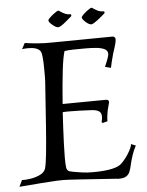

<svg xmlns="http://www.w3.org/2000/svg" viewBox="-56 -860 704 917"><g transform="rotate(-5 295.5 -401.5)"><path d="M479 11Q476 11 472.5 11Q469 11 465 10Q353 2 290 -2Q227 -6 213 -6Q198 -6 184 -5.5Q170 -5 158 -4Q145 -3 106 -0.5Q67 2 0 8L15 -23Q33 -22 57.5 -26Q82 -30 102.5 -40Q123 -50 129 -67Q135 -87 140.5 -139Q146 -191 152 -276L165 -462Q167 -484 167 -503.5Q167 -523 167 -539Q167 -619 156 -630Q141 -648 99 -648Q92 -648 85 -647.5Q78 -647 70 -646L85 -674Q111 -670 145 -667Q179 -664 222 -665L506 -668Q519 -667 519 -652Q519 -647 515.5 -632.5Q512 -618 502 -589Q496 -568 491.5 -549.5Q487 -531 485 -520L457 -527Q478 -575 478 -587Q478 -604 462 -611.5Q446 -619 422 -621Q398 -623 374 -623Q337 -623 312 -622.5Q287 -622 271 -619Q262 -591 254.5 -527Q247 -463 240 -368L448 -370Q455 -370 459 -366Q463 -362 461 -354Q460 -350 457 -339Q454 -328 452 -320Q450 -308 448 -295Q446 -282 446 -267L422 -261L418 -266Q422 -279 422 -292Q422 -310 410 -318Q398 -326 370 -327Q313 -330 274 -330Q264 -330 254.5 -330Q245 -330 237 -329Q235 -297 233 -257.5Q231 -218 229.5 -179.5Q228 -141 228 -112Q228 -96 228.5 -84.5Q229 -73 230 -67Q231 -50 245 -45Q251 -43 267.5 -40Q284 -37 306 -34Q327 -31 354 -31Q453 -31 487 -54Q495 -60 504.5 -70.5Q514 -81 525 -97Q536 -114 542.5 -128Q549 -142 548 -149L571 -140Q559 -118 551 -93.5Q543 -69 537 -42Q534 -29 529.5 -18Q525 -7 519 -2Q506 11 479 11ZM251 -735Q240 -735 223 -750Q207 -763 207 -772Q207 -778 233 -799Q253 -814 257 -814Q262 -814 267 -809Q272 -806 276 -803.5Q280 -801 284 -799Q297 -792 313 -792Q318 -792 318 -788Q319 -784 316 -781L290 -759Q262 -735 251 -735ZM410 -735Q399 -735 382 -750Q367 -764 367 -772Q367 -778 392 -799Q412 -814 417 -814Q421 -814 426 -809Q431 -806 435 -803.5Q439 -801 443 -799Q456 -792 472 -792Q477 -792 478 -788Q478 -784 475 -781Q473 -779 466.5 -773.5Q460 -768 449 -759Q419 -735 410 -735Z"/></g></svg>

Font: Luxurious Roman
Style: Regular
Weight: 400
Designer: Robert E. Leuschke
Foundry: Robert E. Leuschke
Version: Version 1.010; ttfautohint (v1.8.3)